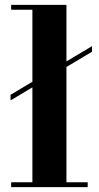

<svg xmlns="http://www.w3.org/2000/svg" viewBox="-20 -770 406 790"><path d="M25.9 -20H113.3V-410.6L23.4 -356.9V-379.9L113.3 -433.6V-730H25.9V-750H253.4V-517.3L358.6 -580.1V-557.1L253.4 -494.4V-20H340.8V0H25.9Z"/></svg>

Font: Bodoni* 11
Style: Bold
Weight: 700
Version: Version 2.000; ttfautohint (v1.8.1)